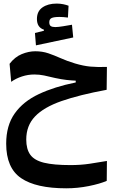

<svg xmlns="http://www.w3.org/2000/svg" viewBox="-20 -708 626 1046"><path d="M340.8 317.9Q176.3 317.9 95 262.5Q13.7 207 13.7 74.7Q13.7 -24.4 60.1 -89.8Q106.4 -155.3 191.4 -195.3Q276.4 -235.4 392.6 -258.8V-268.6Q368.7 -269.5 342.3 -272.5Q315.9 -275.4 279.8 -283.2Q245.6 -291.5 220 -296.9Q194.3 -302.2 167 -302.2Q132.8 -302.2 99.9 -291.5Q66.9 -280.8 41 -262.2L32.2 -360.4Q61 -397.9 98.6 -413.3Q136.2 -428.7 171.9 -428.7Q210.9 -428.7 243.2 -417.7Q275.4 -406.7 309.6 -391.4Q343.8 -376 388.7 -362.3Q435.1 -348.6 472.4 -345.2Q509.8 -341.8 562.5 -343.3L561 -218.8Q412.6 -191.4 315.4 -157.5Q218.3 -123.5 170.7 -73.5Q123 -23.4 123 52.2Q123 104.5 145 135Q167 165.5 219.7 178.5Q272.5 191.4 364.3 191.4Q419.4 191.4 468.3 184.1Q517.1 176.8 562.5 168.9L561.5 277.3Q524.4 293.5 463.6 305.7Q402.8 317.9 340.8 317.9ZM175.8 -460.9 170.4 -528.3 219.2 -540.5V-546.4Q181.2 -558.6 181.2 -604.5Q181.2 -646.5 211.2 -667.5Q241.2 -688.5 288.6 -688.5Q307.1 -688.5 324.2 -685.1Q341.3 -681.6 353.5 -676.8L350.1 -612.3Q323.7 -615.7 304.2 -615.7Q274.4 -615.7 261.5 -609.9Q248.5 -604 248.5 -586.9Q248.5 -571.3 256.6 -565.9Q264.6 -560.5 281.2 -560.5Q296.4 -560.5 323.2 -564.9Q350.1 -569.3 372.1 -573.2L378.9 -503.9Z"/></svg>

Font: Cascadia Mono PL SemiBold
Style: Regular
Weight: 600
Monospace: yes
Designer: Aaron Bell
Foundry: Saja Typeworks
Version: Version 2404.023; ttfautohint (v1.8.4)